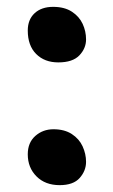

<svg xmlns="http://www.w3.org/2000/svg" viewBox="-20 -528 330 560"><path d="M150 -346Q110 -346 85.5 -370.5Q61 -395 61 -439Q61 -471 81 -489.5Q101 -508 135 -508Q168 -508 189.5 -494Q211 -480 221 -458.5Q231 -437 231 -413Q231 -387 211.5 -366.5Q192 -346 150 -346ZM154 12Q112 12 86.5 -13.5Q61 -39 61 -78Q61 -112 83 -131.5Q105 -151 136 -151Q168 -151 189.5 -137Q211 -123 221 -101Q231 -79 231 -56Q231 -30 212.5 -9Q194 12 154 12Z"/></svg>

Font: Shantell Sans Light Medium
Style: Regular
Weight: 500
Version: Version 1.008;[ac192a2d6]